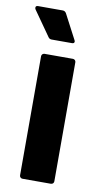

<svg xmlns="http://www.w3.org/2000/svg" viewBox="-91 -739 410 778"><g transform="rotate(10 114.0 -350.0)"><path d="M60 0Q55 0 51.5 -3.5Q48 -7 48 -12V-502Q48 -507 51.5 -510.5Q55 -514 60 -514H177Q182 -514 185.5 -510.5Q189 -507 189 -502V-12Q189 -7 185.5 -3.5Q182 0 177 0ZM170 -590Q172 -586 172 -584Q172 -576 162 -576H78Q69 -576 64 -584L-7 -685Q-9 -688 -9 -692Q-9 -700 1 -700H102Q112 -700 117 -691Z"/></g></svg>

Font: LinhAnh
Style: Bold
Weight: 700
Designer: Jeremy Tribby
Foundry: Tribby Type
Version: Version 1.408